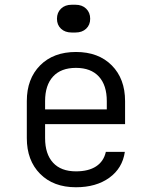

<svg xmlns="http://www.w3.org/2000/svg" viewBox="-20 -779 640 809"><path d="M507 -256H170V-197Q170 -130 203.5 -93.5Q237 -57 300 -57Q353 -57 385 -78Q417 -99 426 -139H506Q496 -70 440.5 -30Q385 10 300 10Q205 10 149 -46.5Q93 -103 93 -197V-353Q93 -447 149 -503.5Q205 -560 300 -560Q395 -560 451 -503.5Q507 -447 507 -353ZM170 -318H430V-353Q430 -420 396.5 -456.5Q363 -493 300 -493Q237 -493 203.5 -456.5Q170 -420 170 -353ZM282 -642Q254 -642 237 -658Q220 -674 220 -700Q220 -726 237 -742.5Q254 -759 282 -759H298Q326 -759 343 -742.5Q360 -726 360 -700Q360 -674 343 -658Q326 -642 298 -642Z"/></svg>

Font: JetBrains Mono Semi Light
Style: Regular
Weight: 350
Monospace: yes
Designer: Philipp Nurullin, Konstantin Bulenkov
Foundry: JetBrains
Version: 2.002